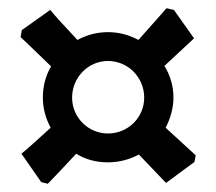

<svg xmlns="http://www.w3.org/2000/svg" viewBox="-20 -588 524 466"><path d="M96 -142C96 -142 130 -177 165 -215C187 -201 213 -194 242 -194C269 -194 295 -201 317 -213L383 -144L452 -195L455 -211L382 -278C393 -299 401 -325 401 -351C401 -379 393 -406 379 -428L451 -495L402 -564L384 -568C384 -568 350 -529 316 -491C294 -503 269 -510 242 -510C215 -510 190 -503 168 -491C139 -522 111 -552 102 -564L33 -515L30 -498C30 -498 67 -463 104 -427C91 -405 84 -379 84 -351C84 -325 91 -300 103 -278C73 -251 44 -224 32 -215L80 -146ZM242 -264C194 -264 155 -303 155 -351C155 -400 194 -440 242 -440C291 -440 330 -400 330 -351C330 -303 291 -264 242 -264Z"/></svg>

Font: Alegreya SC
Style: Bold
Weight: 700
Designer: Juan Pablo del Peral
Foundry: Huerta Tipografica
Version: Version 2.007;PS 002.007;hotconv 1.0.88;makeotf.lib2.5.64775